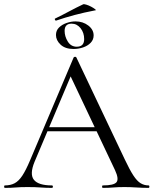

<svg xmlns="http://www.w3.org/2000/svg" viewBox="-23 -913 746 933"><path d="M194 -275 204 -295H469L476 -275ZM699 -12Q703 -12 703 -6Q703 0 699 0Q670 0 640 -2Q610 -4 582 -4Q551 -4 528 -2Q505 0 477 0Q473 0 473 -6Q473 -12 477 -12Q530 -12 543 -27.5Q556 -43 536 -86L314 -555L339 -586L145 -127Q120 -66 142 -39Q164 -12 229 -12Q234 -12 234 -6Q234 0 229 0Q199 0 174 -2Q149 -4 111 -4Q75 -4 53.5 -2Q32 0 1 0Q-3 0 -3 -6Q-3 -12 1 -12Q28 -12 48 -22.5Q68 -33 85.5 -59.5Q103 -86 124 -136L335 -634Q337 -637 342 -637Q347 -637 348 -634L584 -137Q607 -88 625 -60.5Q643 -33 660.5 -22.5Q678 -12 699 -12ZM334 -675Q294 -675 271.5 -696Q249 -717 249 -743Q249 -765 264 -779.5Q279 -794 301 -801.5Q323 -809 344 -809Q380 -809 406 -789Q432 -769 432 -741Q432 -720 417.5 -705Q403 -690 380.5 -682.5Q358 -675 334 -675ZM350 -686Q386 -686 386 -723Q386 -754 368.5 -776Q351 -798 325 -798Q291 -798 291 -763Q291 -736 306.5 -711Q322 -686 350 -686ZM250 -813Q246 -812 244 -817Q242 -822 245 -823Q284 -842 315.5 -859Q347 -876 381 -892Q384 -894 396 -890.5Q408 -887 420 -880.5Q432 -874 439 -868.5Q446 -863 441 -863Q384 -852 339 -840Q294 -828 250 -813Z"/></svg>

Font: Cormorant Garamond Light
Style: Regular
Weight: 400
Version: Version 4.001